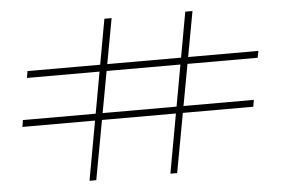

<svg xmlns="http://www.w3.org/2000/svg" viewBox="-50 -778 1248 849"><g transform="rotate(-5 573.5 -354.0)"><path d="M344 0H314L442 -708H474ZM703 0H673L801 -708H833ZM39 -263 44 -293H1069L1064 -263ZM1102 -477H78L83 -507H1108Z"/></g></svg>

Font: Kalnia Expanded
Style: Bold
Weight: 700
Width: 7
Designer: Frida Medrano
Foundry: Frida Medrano
Version: Version 1.105